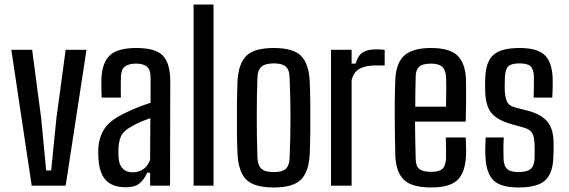

<svg xmlns="http://www.w3.org/2000/svg" viewBox="-20 -820 2511 848"><path d="M120 0 30 -600H122L162 -297L184 -67H206L229 -297L270 -600H362L270 0Z M536 7Q478 7 449 -22.5Q420 -52 415 -115Q414 -127 414 -139.5Q414 -152 414 -164Q418 -219 444.5 -256Q471 -293 539 -324Q563 -336 590 -346.5Q617 -357 645 -366V-479Q645 -511 629.5 -525Q614 -539 580 -539Q550 -539 533 -527Q516 -515 514 -484Q514 -471 513.5 -451.5Q513 -432 513.5 -414.5Q514 -397 514 -389H429Q427 -428 428 -473Q431 -543 465 -575.5Q499 -608 583 -608Q668 -608 700 -573.5Q732 -539 732 -461L731 0H643V-57H630Q616 -26 595.5 -9.5Q575 7 536 7ZM565 -59Q621 -59 643 -113L644 -298Q623 -291 602.5 -282.5Q582 -274 557 -259Q524 -241 514 -217Q504 -193 503 -163Q503 -149 503 -140Q503 -131 504 -121Q506 -92 522 -75.5Q538 -59 565 -59Z M835 0V-800H923V0Z M1189 8Q1103 8 1068 -26.5Q1033 -61 1029 -140Q1027 -179 1026.5 -236Q1026 -293 1026.5 -353Q1027 -413 1029 -460Q1033 -540 1068.5 -574Q1104 -608 1189 -608Q1275 -608 1309.5 -573.5Q1344 -539 1348 -460Q1350 -416 1350.5 -359.5Q1351 -303 1350.5 -245.5Q1350 -188 1348 -140Q1344 -61 1309 -26.5Q1274 8 1189 8ZM1189 -60Q1228 -60 1243 -75Q1258 -90 1259 -121Q1263 -211 1263 -299Q1263 -387 1259 -480Q1258 -512 1242 -526Q1226 -540 1189 -540Q1151 -540 1134.5 -525Q1118 -510 1117 -478Q1114 -400 1114 -306.5Q1114 -213 1117 -122Q1119 -89 1135 -74.5Q1151 -60 1189 -60Z M1442 0V-600H1533V-539H1551Q1560 -574 1581.5 -588Q1603 -602 1640 -602Q1650 -602 1660 -601.5Q1670 -601 1679 -600V-531H1641Q1595 -531 1568.5 -516.5Q1542 -502 1533 -466V0Z M1949 -213H2037Q2038 -197 2038.5 -171Q2039 -145 2038 -129Q2034 -56 1999.5 -24Q1965 8 1885 8Q1801 8 1765.5 -24.5Q1730 -57 1726 -129Q1725 -175 1724 -236.5Q1723 -298 1723.5 -360Q1724 -422 1726 -470Q1730 -544 1767 -576Q1804 -608 1884 -608Q1964 -608 1999 -576Q2034 -544 2038 -473Q2038 -462 2038.5 -430.5Q2039 -399 2038.5 -359Q2038 -319 2037 -283H1813Q1813 -243 1814 -202Q1815 -161 1816 -120Q1816 -86 1832 -73.5Q1848 -61 1884 -61Q1919 -61 1933.5 -74Q1948 -87 1950 -120Q1950 -135 1950 -160Q1950 -185 1949 -213ZM1884 -539Q1846 -539 1831 -525Q1816 -511 1816 -482Q1815 -449 1814.5 -416.5Q1814 -384 1814 -349H1950Q1951 -391 1951 -429.5Q1951 -468 1950 -482Q1947 -514 1931.5 -526.5Q1916 -539 1884 -539Z M2270 8Q2191 8 2159 -24Q2127 -56 2124 -129Q2123 -152 2123.5 -172.5Q2124 -193 2125 -213H2205Q2203 -181 2203.5 -158.5Q2204 -136 2204 -120Q2205 -86 2220.5 -73Q2236 -60 2270 -60Q2307 -60 2323.5 -73.5Q2340 -87 2341 -120Q2342 -154 2341 -183Q2340 -215 2331 -231.5Q2322 -248 2295 -256L2238 -272Q2177 -289 2150.5 -321Q2124 -353 2123 -419Q2122 -448 2123 -470Q2124 -544 2157.5 -576Q2191 -608 2275 -608Q2353 -608 2386 -576.5Q2419 -545 2421 -472Q2421 -464 2421 -448.5Q2421 -433 2420.5 -416.5Q2420 -400 2419 -389H2337Q2338 -412 2338 -439Q2338 -466 2338 -482Q2337 -514 2323.5 -527Q2310 -540 2275 -540Q2239 -540 2225.5 -527.5Q2212 -515 2210 -482Q2210 -473 2209.5 -459.5Q2209 -446 2209 -428Q2210 -394 2218 -373.5Q2226 -353 2257 -345L2311 -331Q2369 -316 2397 -283.5Q2425 -251 2425 -186Q2425 -169 2425 -156.5Q2425 -144 2424 -126Q2422 -55 2388 -23.5Q2354 8 2270 8Z"/></svg>

Font: Big Shoulders Text Medium
Style: Regular
Weight: 500
Designer: Patric King
Foundry: XO Type Co
Version: Version 1.000; ttfautohint (v1.8.2)